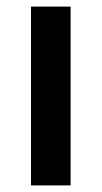

<svg xmlns="http://www.w3.org/2000/svg" viewBox="-20 -562 308 582"><path d="M194 0H74V-542H194Z"/></svg>

Font: Noto Sans Tamil SemiCondensed SemiBold
Style: Regular
Weight: 600
Width: 4
Designer: Jelle Bosma - Monotype Design Team
Foundry: Monotype Imaging Inc.
Version: Version 2.004; ttfautohint (v1.8.4.7-5d5b)